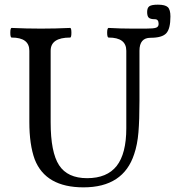

<svg xmlns="http://www.w3.org/2000/svg" viewBox="-20 -785 746 818"><path d="M335.9 13.2Q174.3 13.2 127.9 -106Q105 -168.9 105 -265.1V-568.8Q105 -625 29.8 -625Q23.9 -625 23.9 -645.5Q23.9 -666 29.8 -666Q92.8 -663.1 154.8 -663.1Q215.8 -663.1 278.8 -666Q284.2 -666 284.2 -645.5Q284.2 -625 278.8 -625Q195.8 -625 195.8 -568.8V-264.2Q195.8 -136.2 231.7 -81.1Q267.6 -25.9 351.1 -25.9Q436 -25.9 477.1 -78.1Q518.1 -130.4 518.1 -238.8V-568.8Q518.1 -625 442.9 -625Q436.5 -625 436.5 -645.5Q436.5 -666 442.9 -666Q494.1 -663.1 544.9 -663.1H601.1Q634.3 -663.1 645 -667Q655.8 -670.9 655.8 -683.1Q655.8 -703.1 640.1 -703.1Q621.1 -703.1 614 -709.5Q606.9 -715.8 606.9 -733.9Q606.9 -752 616.5 -758.5Q626 -765.1 652.8 -765.1Q683.6 -765.1 694.8 -754.6Q706.1 -744.1 706.1 -714.8Q706.1 -662.1 688.2 -643.1Q670.4 -624 621.1 -624Q574.2 -624 574.2 -568.8V-356Q574.2 -273.9 569.8 -221.2Q565.4 -168.5 551.8 -128.9Q505.9 13.2 335.9 13.2Z"/></svg>

Font: Junicode SmCond Medium
Style: Regular
Weight: 500
Width: 4
Designer: Peter S. Baker
Version: Version 2.206